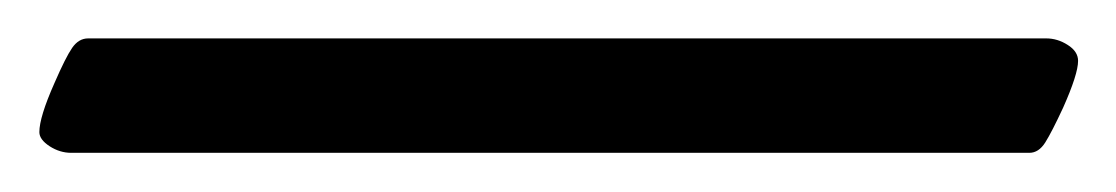

<svg xmlns="http://www.w3.org/2000/svg" viewBox="-41 105 581 100"><path d="M-20.5 173.8Q-20.5 166 -12.7 148.4Q-6.8 134.8 -3.4 129.9Q0 125 4.9 125H503.9Q509.8 125 515.1 128.4Q520.5 131.8 520.5 136.7Q520.5 143.6 512.7 161.1Q506.8 173.8 503.4 179.2Q500 184.6 495.1 184.6H-3.9Q-9.8 184.6 -15.1 181.2Q-20.5 177.7 -20.5 173.8Z"/></svg>

Font: Monomakh Unicode TT
Style: Medium
Weight: 500
Designer: Alexey Kryukov, Aleksandr Andreev
Version: Version 1.1